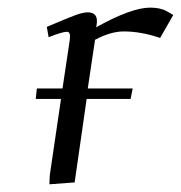

<svg xmlns="http://www.w3.org/2000/svg" viewBox="-20 -476 472 501"><path d="M73.2 -217.8 76.2 -245.1H143.1L162.1 -372.1Q165 -393.1 154.8 -393.1Q142.6 -393.1 106.9 -378.9L102.1 -405.8Q158.2 -429.7 177.5 -436.8Q196.8 -443.8 209 -443.8Q232.9 -443.8 232.9 -420.9Q232.9 -415 231.9 -410.2L231 -404.8Q322.8 -456.1 372.1 -456.1Q398.4 -456.1 415 -446.8L432.1 -437L397.9 -377Q347.7 -394 303.2 -394Q268.6 -394 228 -372.1L209 -245.1H326.2L320.8 -217.8H206.1L174.8 0L108.9 4.9L109.9 -19L139.2 -217.8Z"/></svg>

Font: Dehuti
Style: Italic
Weight: 400
Version: Version 1.2